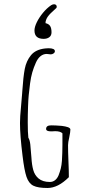

<svg xmlns="http://www.w3.org/2000/svg" viewBox="-20 -893 440 919"><path d="M251.5 -861.3Q251.5 -866.2 248 -869.4Q244.6 -872.6 238.8 -872.6Q232.4 -872.6 225.1 -868.2Q204.1 -854 185.8 -831.8Q167.5 -809.6 156.2 -786.6Q145 -763.7 145 -747.1Q145 -707 189 -707Q205.1 -707 215.8 -714.8Q226.6 -722.7 226.6 -738.3Q226.6 -757.8 220 -768.3Q213.4 -778.8 197.8 -782.2Q197.8 -792 201.2 -799.3Q206.1 -813 222.7 -829.6Q234.4 -841.3 250 -855Q251.5 -857.9 251.5 -861.3ZM87.9 -147.5Q96.2 -77.6 106.9 -46.4Q117.7 -15.1 139.6 -4.2Q161.6 6.8 207.5 6.8Q257.8 6.8 309.6 -44.9Q309.6 -76.2 307.6 -121.6Q305.7 -167 305.7 -198.2Q305.7 -210.9 311.5 -235.8Q316.9 -261.7 316.9 -272.9Q316.9 -279.8 305.2 -284.2Q294.4 -288.1 275.4 -290.5Q245.6 -293 224.6 -293Q200.7 -293 200.7 -275.9Q200.7 -264.2 224.6 -264.2Q231.4 -264.2 235.8 -264.6L243.7 -265.1Q268.6 -265.1 278.8 -254.9V-199.7Q278.8 -162.1 276.4 -123.5Q274.9 -102.5 271 -86.9Q267.1 -71.3 260.3 -53.7Q253.9 -38.6 243.2 -30.3Q232.4 -22 218.8 -22Q184.1 -22 164.1 -39.1Q146 -54.7 139.2 -79.3Q132.3 -104 130.4 -138.7Q127.4 -180.7 125 -201.9Q122.6 -223.1 115.7 -233.9Q112.8 -258.3 112.8 -307.1Q112.8 -343.3 114.3 -384.3Q115.2 -413.1 117.4 -436.8Q119.6 -460.4 124 -494.1Q127.9 -523.4 134.5 -546.4Q141.1 -569.3 151.4 -592.3Q160.2 -612.8 173.6 -623.8Q187 -634.8 203.6 -634.8L213.4 -633.8L222.7 -632.8Q230 -632.8 236.3 -637.2Q242.7 -641.6 242.7 -647.9Q242.7 -662.1 211.9 -662.1Q206.1 -662.1 196.3 -661.1Q150.9 -656.2 128.4 -628.9Q106 -601.6 98.6 -563.5Q91.3 -525.4 86.9 -458.5L85.9 -444.8L80.6 -382.3Q75.7 -334 75.7 -304.2Q75.7 -245.1 87.9 -147.5Z"/></svg>

Font: Amatica SC
Style: Regular
Weight: 400
Version: Version 2.000